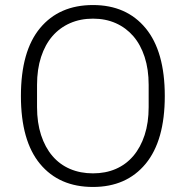

<svg xmlns="http://www.w3.org/2000/svg" viewBox="-20 -730 737 762"><path d="M349 12Q215 12 139 -79.5Q63 -171 63 -349Q63 -527 139 -618.5Q215 -710 349 -710Q482 -710 558 -618Q634 -526 634 -349Q634 -172 558 -80Q482 12 349 12ZM349 -42Q399 -42 439.5 -59.5Q480 -77 509 -111Q538 -145 554 -194Q570 -243 570 -305V-393Q570 -455 554 -504Q538 -553 509 -586.5Q480 -620 439.5 -638Q399 -656 349 -656Q299 -656 258 -638Q217 -620 188 -586.5Q159 -553 143 -504Q127 -455 127 -393V-305Q127 -243 143 -194Q159 -145 188 -111Q217 -77 258 -59.5Q299 -42 349 -42Z"/></svg>

Font: IBM Plex Thai Light
Style: Regular
Weight: 300
Designer: Mike Abbink, Paul van der Laan, Pieter van Rosmalen, Ben Mitchell, Mark Frömberg
Foundry: Bold Monday
Version: Version 1.0